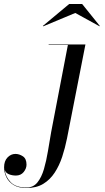

<svg xmlns="http://www.w3.org/2000/svg" viewBox="-188 -683 526 963"><path d="M189.5 -618 29 -551 27 -553 159 -663H224L312.5 -553L311.5 -551ZM240.5 -460 148 11.5Q138.5 59 124 103.2Q109.5 147.5 86.2 183Q63 218.5 28.8 239.2Q-5.5 260 -54.5 260Q-95 260 -119.8 244.8Q-144.5 229.5 -156 205.5Q-167.5 181.5 -167.5 156Q-167.5 125 -150.5 107Q-133.5 89 -110.5 89Q-91.5 89 -73.2 101Q-55 113 -55 143Q-55 162 -69.2 179.8Q-83.5 197.5 -108.5 197.5Q-126.5 197.5 -142.5 191.2Q-158.5 185 -164 170Q-160 204.5 -134.2 231Q-108.5 257.5 -54.5 257.5Q-21 257.5 -0.2 231.8Q20.5 206 32.5 164.8Q44.5 123.5 52.5 74.8Q60.5 26 68.5 -20L152.5 -457.5H56V-460Z"/></svg>

Font: Bodoni* 72pt
Style: Italic
Weight: 400
Italic angle: -13°
Version: Version 2.3